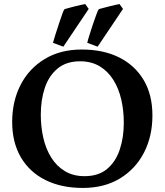

<svg xmlns="http://www.w3.org/2000/svg" viewBox="-20 -910 811 946"><path d="M40 -309Q40 -411 81.3 -491.5Q122.5 -572 199.9 -619Q277.2 -666 382.7 -666Q489.3 -666 567.2 -627Q645 -588 688 -515.5Q731 -443 731 -341Q731 -239 689.7 -158.5Q648.3 -78 571.4 -31Q494.5 16 387.7 16Q282 16 203.8 -23Q125.5 -62 82.8 -135Q40 -208 40 -309ZM181 -344.9Q181 -285 193.5 -230.5Q206 -176 232.5 -133.6Q259.1 -91.2 300 -66.6Q340.9 -42 396.7 -42Q465 -42 507.5 -77.5Q550 -113 570 -172.9Q590 -232.7 590 -305.1Q590 -365 577.5 -419.5Q565 -474 538.5 -516.4Q512 -558.8 471.1 -583.4Q430.2 -608 374.4 -608Q307 -608 264 -572.5Q221 -537 201 -477.6Q181 -418.2 181 -344.9ZM400 -890 417 -866 292 -680 241 -699Q244 -710 253 -739.5Q262 -769 272 -798Q280 -822 287 -841.5Q294 -861 298 -865Q305 -867 319.5 -871Q334 -875 350 -879Q366 -883 379.5 -886Q393 -889 400 -890ZM569 -890 586 -866 461 -680 410 -699Q412 -710 420.5 -736.5Q429 -763 438 -791Q447 -817 455 -839Q463 -861 467 -865Q474 -867 489 -871Q504 -875 520 -879Q535 -883 549 -886Q563 -889 569 -890Z"/></svg>

Font: Buenard
Style: Regular
Weight: 400
Version: Version 2.000